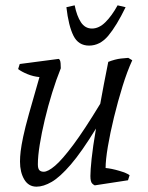

<svg xmlns="http://www.w3.org/2000/svg" viewBox="-20 -683 556 720"><path d="M117 17Q87 17 71 -10Q55 -37 55 -77Q55 -95 57.5 -116Q60 -137 67 -170.5Q74 -204 89 -257.5Q104 -311 128 -394Q105 -396 83 -405Q61 -414 48 -424L54 -443L199 -462Q202 -463 205 -456.5Q208 -450 208 -427Q191 -385 175.5 -335Q160 -285 148 -234.5Q136 -184 129 -140.5Q122 -97 122 -67Q122 -51 127.5 -45Q133 -39 144 -39Q160 -39 186.5 -61.5Q213 -84 254.5 -139.5Q296 -195 356 -294Q362 -328 369.5 -367Q377 -406 386 -451Q412 -461 433.5 -463.5Q455 -466 461 -466L476 -457Q457 -416 439.5 -359.5Q422 -303 407.5 -243.5Q393 -184 384.5 -133.5Q376 -83 376 -53Q398 -51 427 -42.5Q456 -34 466 -26L460 -7L336 12Q333 12 326 5.5Q319 -1 319 -23Q319 -44 323.5 -87.5Q328 -131 340 -201Q286 -113 245.5 -66Q205 -19 174 -1Q143 17 117 17ZM314 -512Q274 -512 255.5 -549Q237 -586 229 -656L260 -663Q268 -623 283.5 -599.5Q299 -576 325 -576Q351 -576 375 -599.5Q399 -623 421 -663L451 -656Q417 -586 386 -549Q355 -512 314 -512Z"/></svg>

Font: Mate
Style: Italic
Weight: 400
Italic angle: -10.8°
Designer: Eduardo Rodriguez Tunni
Foundry: Eduardo Rodriguez Tunni
Version: Version 1.003; ttfautohint (v1.8.4.7-5d5b);gftools[0.9.24]